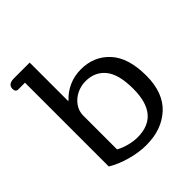

<svg xmlns="http://www.w3.org/2000/svg" viewBox="-197 -841 985 985"><g transform="rotate(-45 295.0 -348.5)"><path d="M86 -46V-654H37Q18 -654 18 -677Q18 -694 29.5 -702Q41 -710 61 -710H176V-433L179 -431Q209 -464 249.5 -482Q290 -500 337 -500Q432 -500 492 -434.5Q552 -369 552 -240Q552 -115 482 -51Q412 13 301 13Q247 13 189 -3Q131 -19 86 -46ZM457 -239Q457 -344 418 -392Q379 -440 311 -440Q277 -440 246.5 -425Q216 -410 197 -383Q178 -356 178 -324V-78Q203 -64 235.5 -55.5Q268 -47 296 -47Q457 -47 457 -239Z"/></g></svg>

Font: Maitree Medium
Style: Regular
Weight: 500
Designer: CadsonDemak Team
Foundry: CadsonDemak
Version: Version 1.010